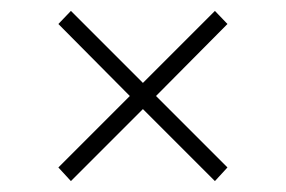

<svg xmlns="http://www.w3.org/2000/svg" viewBox="-20 -497 524 352"><path d="M397 -453 266 -321 397 -190 374 -165 242 -297 110 -165 87 -190 218 -321 87 -453 110 -477 242 -345 374 -477Z"/></svg>

Font: TypoPRO Montserrat Alternates
Style: Regular
Weight: 275
Designer: Julieta Ulanovsky
Foundry: Julieta Ulanovsky
Version: Version 6.001